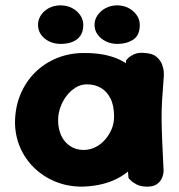

<svg xmlns="http://www.w3.org/2000/svg" viewBox="-20 -697 668 717"><path d="M287 0Q233 0 187.5 -18.5Q142 -37 107.5 -70.5Q73 -104 54.5 -148Q36 -192 36 -242Q37 -299 57 -346Q77 -393 111.5 -427Q146 -461 192.5 -480Q239 -499 292 -499Q373 -500 428 -473.5Q483 -447 511.5 -391.5Q540 -336 540 -250Q540 -200 525 -155.5Q510 -111 479 -76.5Q448 -42 400 -22Q352 -2 287 0ZM292 -137Q315 -137 335.5 -147Q356 -157 371.5 -174.5Q387 -192 396.5 -214Q406 -236 406 -261Q406 -303 392.5 -329.5Q379 -356 356.5 -369Q334 -382 304 -382Q282 -382 262.5 -370Q243 -358 228.5 -339Q214 -320 205.5 -296.5Q197 -273 197 -248Q197 -216 208.5 -191Q220 -166 242 -151.5Q264 -137 292 -137ZM530 0Q506 0 490.5 -8Q475 -16 467.5 -24Q460 -32 460 -32Q453 -105 448 -175Q443 -245 443.5 -318.5Q444 -392 451 -472Q451 -472 458 -479.5Q465 -487 481 -494.5Q497 -502 523 -499Q551 -497 565.5 -484Q580 -471 585.5 -455.5Q591 -440 591.5 -428Q592 -416 592 -416Q588 -365 585.5 -325.5Q583 -286 583.5 -248Q584 -210 586 -165Q588 -120 591 -58Q591 -58 590 -49.5Q589 -41 583.5 -29.5Q578 -18 565.5 -9Q553 0 530 0ZM418 -533Q395 -533 375.5 -542.5Q356 -552 344.5 -568Q333 -584 333 -604Q333 -624 344.5 -640.5Q356 -657 375 -667Q394 -677 418 -677Q441 -677 460 -667Q479 -657 490.5 -640.5Q502 -624 502 -604Q502 -565 477.5 -549Q453 -533 418 -533ZM206 -533Q183 -533 163.5 -542.5Q144 -552 133 -568Q122 -584 122 -604Q122 -624 133 -640.5Q144 -657 163 -667Q182 -677 206 -677Q230 -677 249 -667Q268 -657 279.5 -640.5Q291 -624 291 -604Q291 -578 279.5 -562.5Q268 -547 249 -540Q230 -533 206 -533Z"/></svg>

Font: Sour Gummy
Style: Bold
Weight: 700
Designer: Stefie Justprince
Foundry: Eifetstype
Version: Version 1.000